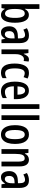

<svg xmlns="http://www.w3.org/2000/svg" viewBox="1498 -2298 810 3845"><g transform="rotate(90 1902.5 -375.0)"><path d="M159 -551Q159 -535 157.5 -514Q156 -493 155 -469H160Q203 -549 277 -549Q353 -549 394 -477.5Q435 -406 435 -271Q435 -137 394.5 -63.5Q354 10 279 10Q241 10 212 -7.5Q183 -25 160 -66H154L141 0H64V-760H159ZM252 -466Q215 -466 195 -442.5Q175 -419 167 -377Q159 -335 159 -281V-260Q159 -71 253 -71Q294 -71 316 -120Q338 -169 338 -272Q338 -466 252 -466Z M691 -550Q770 -550 806.5 -502Q843 -454 843 -362V0H771L757 -74H755Q732 -32 702 -11Q672 10 628 10Q585 10 558.5 -13Q532 -36 519 -73.5Q506 -111 506 -154Q506 -236 552 -279.5Q598 -323 684 -327L748 -330V-363Q748 -418 731.5 -445Q715 -472 679 -472Q634 -472 574 -438L544 -509Q611 -550 691 -550ZM704 -260Q603 -255 603 -155Q603 -109 619 -88Q635 -67 663 -67Q702 -67 725.5 -105Q749 -143 749 -210V-263Z M1170 -550Q1179 -550 1189.5 -548.5Q1200 -547 1212 -544L1201 -444Q1193 -447 1183.5 -448.5Q1174 -450 1165 -450Q1118 -450 1090.5 -402Q1063 -354 1064 -280V0H969V-540H1042L1055 -448H1061Q1078 -493 1105 -521.5Q1132 -550 1170 -550Z M1436 10Q1341 10 1296.5 -59Q1252 -128 1252 -266Q1252 -396 1297 -473Q1342 -550 1438 -550Q1475 -550 1502 -542.5Q1529 -535 1552 -522L1524 -443Q1481 -466 1445 -466Q1349 -466 1349 -267Q1349 -73 1447 -73Q1472 -73 1495.5 -80.5Q1519 -88 1544 -103V-22Q1520 -5 1491.5 2.5Q1463 10 1436 10Z M1794 -549Q1851 -549 1889 -517.5Q1927 -486 1946 -432Q1965 -378 1965 -309V-248H1708Q1710 -69 1821 -69Q1852 -69 1882 -78.5Q1912 -88 1944 -108V-25Q1885 10 1812 10Q1741 10 1697.5 -25.5Q1654 -61 1634 -123.5Q1614 -186 1614 -266Q1614 -404 1659.5 -476.5Q1705 -549 1794 -549ZM1794 -473Q1756 -473 1734 -436.5Q1712 -400 1709 -321H1876Q1876 -384 1856 -428.5Q1836 -473 1794 -473Z M2161 0H2066V-760H2161Z M2383 0H2288V-760H2383Z M2862 -270Q2862 -189 2842.5 -126Q2823 -63 2781 -26.5Q2739 10 2673 10Q2610 10 2568.5 -26Q2527 -62 2506.5 -125Q2486 -188 2486 -270Q2486 -401 2531.5 -475.5Q2577 -550 2675 -550Q2763 -550 2812.5 -479Q2862 -408 2862 -270ZM2583 -270Q2583 -172 2605 -123Q2627 -74 2674 -74Q2722 -74 2744 -122.5Q2766 -171 2766 -270Q2766 -369 2744 -417.5Q2722 -466 2674 -466Q2626 -466 2604.5 -417.5Q2583 -369 2583 -270Z M3177 -550Q3242 -550 3277 -503.5Q3312 -457 3312 -363V0H3216V-341Q3216 -403 3201.5 -434Q3187 -465 3152 -465Q3102 -465 3081.5 -420.5Q3061 -376 3061 -275V0H2966V-540H3041L3052 -469H3058Q3075 -509 3107 -529.5Q3139 -550 3177 -550Z M3591 -550Q3670 -550 3706.5 -502Q3743 -454 3743 -362V0H3671L3657 -74H3655Q3632 -32 3602 -11Q3572 10 3528 10Q3485 10 3458.5 -13Q3432 -36 3419 -73.5Q3406 -111 3406 -154Q3406 -236 3452 -279.5Q3498 -323 3584 -327L3648 -330V-363Q3648 -418 3631.5 -445Q3615 -472 3579 -472Q3534 -472 3474 -438L3444 -509Q3511 -550 3591 -550ZM3604 -260Q3503 -255 3503 -155Q3503 -109 3519 -88Q3535 -67 3563 -67Q3602 -67 3625.5 -105Q3649 -143 3649 -210V-263Z"/></g></svg>

Font: Noto Sans Sinhala ExtraCondensed Medium
Style: Regular
Weight: 500
Width: 2
Designer: Jelle Bosma - Monotype Design Team
Foundry: Monotype Imaging Inc.
Version: Version 2.006; ttfautohint (v1.8.4.7-5d5b)